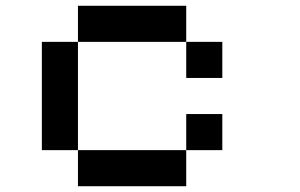

<svg xmlns="http://www.w3.org/2000/svg" viewBox="-20 -645 1040 665"><path d="M625 -250H750V-125H625ZM250 -125H625V0H250ZM125 -500H250V-125H125ZM250 -625H625V-500H250ZM625 -500H750V-375H625Z"/></svg>

Font: Pixel Operator Mono 8
Style: Regular
Weight: 400
Monospace: yes
Designer: Jayvee Enaguas (HarvettFox96)
Foundry: The Grandoplex Project
Version: Version 1.5.0 (October 25, 2015)